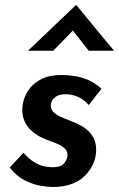

<svg xmlns="http://www.w3.org/2000/svg" viewBox="-20 -739 476 768"><path d="M190 9Q171 9 140 3.5Q109 -2 76.5 -19Q44 -36 19 -69L74 -128Q97 -102 118 -89.5Q139 -77 157.5 -73.5Q176 -70 190 -70Q224 -70 237 -86.5Q250 -103 250 -118Q250 -136 237 -147Q224 -158 204 -166Q184 -174 162 -182Q115 -201 92 -231Q69 -261 69 -300Q69 -320 76.5 -343.5Q84 -367 101.5 -388.5Q119 -410 149.5 -424.5Q180 -439 226 -439Q250 -439 277.5 -435Q305 -431 333 -419Q361 -407 386 -384L335 -319Q315 -342 291 -352Q267 -362 242 -362Q221 -362 208 -355Q195 -348 189 -337.5Q183 -327 183 -316Q184 -298 197.5 -287Q211 -276 231.5 -268Q252 -260 273 -251Q302 -240 323.5 -223.5Q345 -207 356 -183.5Q367 -160 364 -127Q362 -102 350 -78Q338 -54 317.5 -34Q297 -14 265 -2.5Q233 9 190 9ZM335 -536 262 -629 291 -637 193 -536H92L284 -719H285L436 -536Z"/></svg>

Font: Josefin Sans Thin SemiBold
Style: Italic
Weight: 600
Italic angle: -7°
Version: Version 2.000